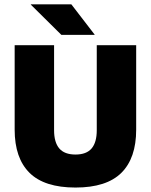

<svg xmlns="http://www.w3.org/2000/svg" viewBox="-20 -847 694 884"><path d="M327.5 16.5Q184.5 16.5 116 -51.2Q47.5 -119 47.5 -250V-639H229V-247.5Q229 -191.5 253 -163.5Q277 -135.5 327.5 -135.5Q378 -135.5 401.8 -163.5Q425.5 -191.5 425.5 -247.5V-639H607V-250Q607 -119 538.8 -51.2Q470.5 16.5 327.5 16.5ZM308.5 -827 415.5 -688V-686.5H262.5L122 -825.5V-827Z"/></svg>

Font: Anek Gujarati Medium ExtraBold
Style: Regular
Weight: 800
Version: Version 1.003